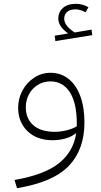

<svg xmlns="http://www.w3.org/2000/svg" viewBox="-20 -734 528 1005"><path d="M463 -550 270 -519 266 -547 337 -559Q312 -576 298.5 -596Q285 -616 285 -636Q285 -670 309 -692Q333 -714 378 -714Q412 -714 443 -696L428 -670Q398 -685 376 -685Q345 -685 330.5 -671Q316 -657 316 -636Q316 -599 371 -564L459 -579ZM422 -93Q422 49 340 134.5Q258 220 69 251L56 208Q213 181 289 120Q365 59 379 -38Q357 -19 324 -9.5Q291 0 255 0Q173 0 124 -47.5Q75 -95 75 -170Q75 -218 97.5 -260Q120 -302 159 -327.5Q198 -353 245 -353Q297 -353 337 -322.5Q377 -292 399.5 -233Q422 -174 422 -93ZM382 -73V-87Q382 -195 345.5 -251.5Q309 -308 244 -308Q207 -308 177.5 -289.5Q148 -271 131.5 -240Q115 -209 115 -173Q115 -113 154.5 -78.5Q194 -44 267 -44Q295 -44 327 -51.5Q359 -59 382 -73Z"/></svg>

Font: FiraGO ExtraLight
Style: Regular
Weight: 200
Designer: bBox Type
Foundry: bBox Type GmbH
Version: Version 1.001